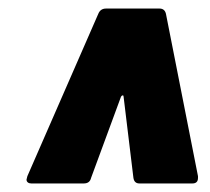

<svg xmlns="http://www.w3.org/2000/svg" viewBox="-20 -720 490 449"><path d="M42 -300 44 -308 210 -688Q215 -700 228 -700H353Q365 -700 368 -688L443 -308V-304Q443 -291 430 -291H306Q294 -291 292 -304L269 -494Q269 -497 267 -497Q265 -497 263 -494L193 -304Q190 -291 176 -291H53Q48 -291 45 -293.5Q42 -296 42 -300Z"/></svg>

Font: Barlow Semi Condensed Black
Style: Italic
Weight: 900
Width: 4
Italic angle: -7°
Designer: Jeremy Tribby
Foundry: Tribby Type
Version: Version 1.408